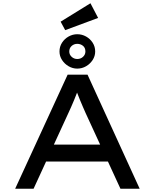

<svg xmlns="http://www.w3.org/2000/svg" viewBox="-20 -1158 950 1178"><path d="M73 0 395 -700H517L837 0H719L505 -465Q498 -481 489 -501.5Q480 -522 471 -544Q462 -566 453.5 -588Q445 -610 439 -630L468 -631Q460 -609 451.5 -586.5Q443 -564 434 -542.5Q425 -521 416 -500.5Q407 -480 398 -461L186 0ZM214 -167 256 -271H644L669 -167ZM454 -737Q426 -737 401 -751.5Q376 -766 360.5 -790Q345 -814 345 -842Q345 -872 360.5 -896Q376 -920 401 -934Q426 -948 454 -948Q483 -948 508 -934Q533 -920 548.5 -896Q564 -872 564 -842Q564 -814 548.5 -790Q533 -766 508 -751.5Q483 -737 454 -737ZM454 -796Q475 -796 489.5 -809.5Q504 -823 504 -842Q504 -865 489 -877Q474 -889 454 -889Q434 -889 419.5 -876Q405 -863 405 -842Q405 -823 419.5 -809.5Q434 -796 454 -796ZM380 -973 352 -1025 535 -1138 582 -1048Z"/></svg>

Font: Lexend Peta
Style: Regular
Weight: 400
Designer: Bonnie Shaver-Troup, Thomas Jockin
Foundry: Lexend
Version: Version 1.007